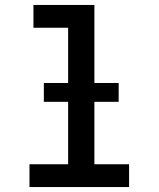

<svg xmlns="http://www.w3.org/2000/svg" viewBox="-20 -755 640 775"><path d="M99 0V-92H255V-643H115V-735H361V-92H501V0ZM459 -344H157V-420H459Z"/></svg>

Font: Iosevka Semibold Extended
Style: Regular
Weight: 600
Width: 7
Monospace: yes
Designer: Belleve Invis
Foundry: Belleve Invis
Version: Version 32.5.0; ttfautohint (v1.8.4)